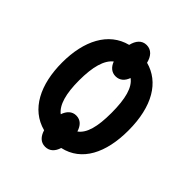

<svg xmlns="http://www.w3.org/2000/svg" viewBox="-186 -711 873 873"><g transform="rotate(45 250.0 -275.0)"><path d="M250 52C279 52 297 33 306 4C414 -20 466 -124 466 -268C466 -424 406 -520 308 -546C300 -579 281 -602 250 -602C219 -602 201 -579 193 -546C87 -519 34 -413 34 -274C34 -133 87 -26 194 2C203 32 221 52 250 52ZM250 -401C277 -401 295 -418 304 -444C339 -419 355 -362 355 -270C355 -181 340 -126 305 -101C296 -130 279 -149 250 -149C223 -149 205 -130 196 -103C162 -129 146 -186 146 -271C146 -357 162 -416 197 -443C206 -418 224 -401 250 -401Z"/></g></svg>

Font: Noto Sans Mono ExtraCondensed SemiBold
Style: Regular
Weight: 600
Width: 2
Designer: Monotype Design Team
Foundry: Monotype Imaging Inc.
Version: Version 2.014